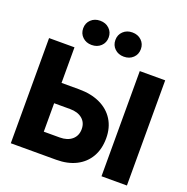

<svg xmlns="http://www.w3.org/2000/svg" viewBox="-161 -1097 1218 1248"><g transform="rotate(20 448.5 -473.5)"><path d="M222.7 -481.4H343.3Q428.2 -481.4 490 -452.1Q551.8 -422.9 585.2 -369.1Q618.7 -315.4 618.7 -242.2Q618.7 -167.5 587.4 -113.3Q556.2 -59.1 498.3 -29.5Q440.4 0 360.8 0H46.9V-727.5H222.7ZM222.7 -340.8V-144H333Q386.2 -144 417.5 -170.9Q448.7 -197.8 448.7 -243.7Q448.7 -288.6 417.5 -314.7Q386.2 -340.8 333 -340.8ZM850.1 -727.5V0H674.3V-727.5ZM543.9 -779.8Q505.9 -779.8 481 -803.5Q456.1 -827.1 456.1 -863.8Q456.1 -899.9 481 -923.6Q505.9 -947.3 543.9 -947.3Q582.5 -947.3 607.4 -923.6Q632.3 -899.9 632.3 -863.8Q632.3 -827.1 607.4 -803.5Q582.5 -779.8 543.9 -779.8ZM321.3 -779.8Q283.2 -779.8 258.3 -803.5Q233.4 -827.1 233.4 -863.8Q233.4 -899.9 258.3 -923.6Q283.2 -947.3 321.3 -947.3Q359.9 -947.3 384.8 -923.6Q409.7 -899.9 409.7 -863.8Q409.7 -827.1 384.8 -803.5Q359.9 -779.8 321.3 -779.8Z"/></g></svg>

Font: Inter Display ExtraBold
Style: Regular
Weight: 800
Designer: Rasmus Andersson
Foundry: rsms
Version: Version 4.000;git-a52131595